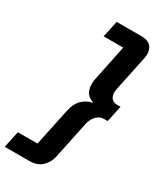

<svg xmlns="http://www.w3.org/2000/svg" viewBox="-295 -874 944 1123"><g transform="rotate(30 177.5 -313.0)"><path d="M309 -793Q361.1 -793 379.7 -763.5Q398.3 -734 389.3 -690.7L339.3 -452.7Q332 -415.3 345.6 -394.7Q359.1 -374.1 385.4 -374.1H410.7L387.3 -264.3H362.7Q334.7 -264.3 313.2 -242.6Q291.7 -221 283.4 -184L231.3 64.7Q222.3 108 191.2 137.5Q160.1 167 107.7 167H-59L-34.9 55H97.6L148.9 -189Q160.7 -248.6 190.4 -277.5Q220 -306.4 257 -313.1L257.7 -316.4Q217.1 -330.6 204.6 -364.4Q192.1 -398.3 202.1 -444.4L251.3 -681.7H118.9L143 -793Z"/></g></svg>

Font: Mona Sans ExtraLight
Style: Italic
Weight: 200
Italic angle: -11.6951°
Designer: Deni Anggara
Foundry: GitHub
Version: Version 2.000